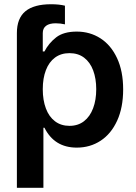

<svg xmlns="http://www.w3.org/2000/svg" viewBox="-20 -686 639 905"><path d="M220.7 -666Q258.8 -666 286.1 -659.2V-571.3Q264.2 -576.2 242.2 -576.2Q212.9 -576.2 197.3 -564.5Q181.6 -552.7 181.6 -530.3V-443.4H189.5Q209.5 -482.4 244.6 -509.8Q279.8 -537.1 341.8 -537.1Q403.8 -537.1 453.4 -505.4Q502.9 -473.6 531.7 -412.1Q560.5 -350.6 560.5 -264.6Q560.5 -179.2 532.2 -117.2Q503.9 -55.2 454.3 -22.7Q404.8 9.8 341.8 9.8Q236.3 9.8 189.5 -84H184.6V199.2H59.6V-530.3Q59.6 -599.6 99.6 -632.8Q139.6 -666 220.7 -666ZM307.6 -92.8Q347.7 -92.8 376 -114.7Q404.3 -136.7 418.9 -175.8Q433.6 -214.8 433.6 -265.6Q433.6 -315.4 419.2 -354Q404.8 -392.6 376.5 -414.1Q348.1 -435.5 307.6 -435.5Q267.6 -435.5 239.3 -414.6Q210.9 -393.6 196.3 -355.2Q181.6 -316.9 181.6 -265.6Q181.6 -213.9 196.3 -174.8Q210.9 -135.7 239.3 -114.3Q267.6 -92.8 307.6 -92.8Z"/></svg>

Font: Pretendard Std SemiBold
Style: Regular
Weight: 600
Designer: Base glyphs from Inter by Rasmus Andersson; Hangeul glyphs from Noto Sans CJK(Source Han Sans) by Jang Soo-young and Kan
Foundry: Kil Hyung-jin
Version: Version 1.309